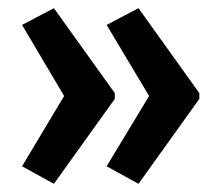

<svg xmlns="http://www.w3.org/2000/svg" viewBox="-20 -505 539 470"><path d="M468 -263 319 -55 241 -98 345 -270 241 -444 319 -485 468 -277ZM261 -263 112 -55 34 -98 137 -270 34 -444 112 -485 261 -277Z"/></svg>

Font: Noto Sans Malayalam ExtraCondensed SemiBold
Style: Regular
Weight: 600
Width: 2
Designer: Jelle Bosma - Monotype Design Team
Foundry: Monotype Imaging Inc.
Version: Version 2.104; ttfautohint (v1.8.4.7-5d5b)